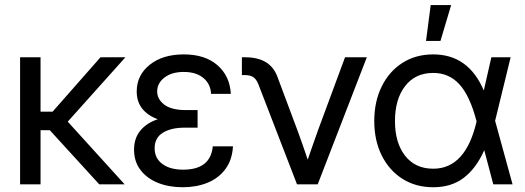

<svg xmlns="http://www.w3.org/2000/svg" viewBox="-20 -748 2130 779"><path d="M144.5 -515.6V-294.9H193.4L387.7 -515.6H488.8L254.9 -254.4L485.8 0H382.8L182.1 -219.7H144.5V0H61.5V-515.6Z M721.2 11.7Q665 11.7 620.4 -6.3Q575.7 -24.4 549.8 -58.6Q523.9 -92.8 523.9 -140.6Q523.9 -187 549.3 -218Q574.7 -249 620.1 -264.2Q579.1 -279.3 556.9 -307.4Q534.7 -335.4 534.7 -377Q534.7 -442.9 587.4 -485.1Q640.1 -527.3 725.6 -527.3Q812 -527.3 862.3 -483.4Q912.6 -439.5 916.5 -367.2H836.4Q834.5 -407.2 805.2 -431.6Q775.9 -456.1 725.6 -456.1Q676.8 -456.1 647.2 -433.3Q617.7 -410.6 617.7 -377Q617.7 -345.7 646.5 -323.5Q675.3 -301.3 735.8 -301.3H781.7V-230H728Q674.3 -230 640.9 -209.5Q607.4 -189 607.4 -146.5Q607.4 -106 638.7 -82.8Q669.9 -59.6 723.1 -59.6Q834.5 -59.6 843.3 -154.3H925.3Q921.9 -98.1 894 -61.3Q866.2 -24.4 821.3 -6.3Q776.4 11.7 721.2 11.7Z M1185.1 0 1028.8 -404.8Q1020.5 -426.3 1008.1 -434.8Q995.6 -443.4 972.7 -443.4H961.4V-515.6H975.1Q1075.7 -515.6 1105 -438L1187 -218.8Q1198.2 -188.5 1208.5 -158.9Q1218.8 -129.4 1228.5 -100.1Q1238.8 -129.9 1249 -159.4Q1259.3 -189 1270 -218.8L1379.9 -515.6H1468.3L1269 0Z M1737.8 11.7Q1666.5 11.7 1612.5 -22.7Q1558.6 -57.1 1528.6 -117.7Q1498.5 -178.2 1498.5 -256.8Q1498.5 -335.9 1528.6 -397Q1558.6 -458 1612.5 -492.7Q1666.5 -527.3 1737.8 -527.3Q1880.4 -527.3 1942.9 -380.9L1973.6 -515.6H2051.8L1988.8 -257.8L2059.6 0H1981.4L1944.8 -138.7Q1912.6 -65.9 1862.3 -27.1Q1812 11.7 1737.8 11.7ZM1913.6 -254.9 1912.6 -259.3Q1886.2 -359.4 1844 -405.8Q1801.8 -452.1 1737.8 -452.1Q1665 -452.1 1623.8 -398.9Q1582.5 -345.7 1582.5 -256.8Q1582.5 -168.9 1623.5 -116.2Q1664.6 -63.5 1737.8 -63.5Q1869.1 -63.5 1913.6 -254.9ZM1708.5 -582 1727.5 -727.5H1810.5L1767.1 -582Z"/></svg>

Font: Inter Display
Style: Regular
Weight: 400
Designer: Rasmus Andersson
Foundry: rsms
Version: Version 4.001;git-9221beed3